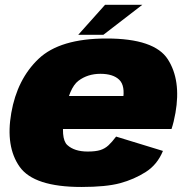

<svg xmlns="http://www.w3.org/2000/svg" viewBox="-20 -756 764 783"><path d="M312 6.5 337.5 -138Q283.5 -138 254.5 -164.5Q225.5 -191 244 -295.5Q262 -398 299.8 -426.5Q337.5 -455 389.5 -455Q441.5 -455 466.5 -430.5Q491.5 -406 481 -346L490.5 -364.5H237L213.5 -230H679.5Q689 -258.5 695.5 -295.5Q719 -429 664.5 -514Q610 -599 414.5 -599Q224.5 -599 137.2 -516Q50 -433 26 -295.5Q2 -158 60.2 -75.8Q118.5 6.5 312 6.5ZM337.5 -138 312 6.5Q413 6.5 470 -9Q527 -24.5 574.2 -54.5Q621.5 -84.5 644.5 -140.5L453.5 -199Q437 -177 422.5 -163.5Q408 -150 389 -144Q370 -138 337.5 -138ZM299 -614H401.5L560.5 -736.5H408.5Z"/></svg>

Font: Anybody UltraCondensed Thin Black
Style: Italic
Weight: 900
Italic angle: -10°
Version: Version 1.111